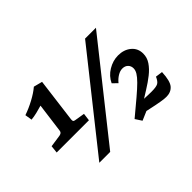

<svg xmlns="http://www.w3.org/2000/svg" viewBox="-103 -852 1124 1124"><g transform="rotate(-45 459.0 -290.5)"><path d="M259 -298Q258 -290 259.5 -284Q261 -278 274 -276L335 -266L329 -219H62L67 -266L143 -277Q153 -279 158.5 -283.5Q164 -288 165 -298L189 -480Q166 -473 141 -467Q116 -461 94 -459L87 -503Q128 -517 170 -539.5Q212 -562 240 -586L294 -572ZM196 0 651 -573H741L286 0ZM549 5 523 -35Q582 -84 621.5 -117.5Q661 -151 684.5 -174.5Q708 -198 718.5 -215.5Q729 -233 729 -249Q729 -269 716 -282Q703 -295 681 -295Q662 -295 641.5 -282.5Q621 -270 605 -250L576 -278Q595 -319 635 -343Q675 -367 718 -367Q766 -367 798 -340.5Q830 -314 830 -270Q830 -237 811 -209Q792 -181 761 -156.5Q730 -132 692 -108.5Q654 -85 616 -61L630 -30ZM747 5Q728 5 703.5 0.5Q679 -4 668 -6L564 -28L609 -81L668 -79Q670 -79 679.5 -78.5Q689 -78 708 -78Q745 -78 760 -86Q775 -94 787 -122L831 -116Q828 -45 806.5 -20Q785 5 747 5Z"/></g></svg>

Font: Rasa
Style: Italic
Weight: 400
Italic angle: -7.10001°
Designer: Anna Giedrys (Yrsa+Rasa design), David Brezina (Yrsa art-direction, Rasa art-direction, design)
Foundry: Rosetta Type Foundry
Version: Version 2.004